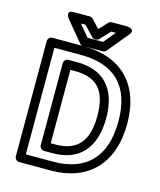

<svg xmlns="http://www.w3.org/2000/svg" viewBox="-126 -936 878 1051"><g transform="rotate(15 312.5 -410.0)"><path d="M108 -25V-629H258C446 -629 551 -534 551 -330C551 -125 445 -25 264 -25ZM58 0C58 11 68 25 83 25H264C471 25 601 -101 601 -330C601 -558 470 -679 258 -679H83C72 -679 58 -669 58 -654ZM199 -69H250C396 -69 482 -159 482 -330C482 -501 395 -585 250 -585H199C184 -585 174 -571 174 -560V-94C174 -79 188 -69 199 -69ZM224 -119V-535H250C369 -535 432 -479 432 -330C432 -179 368 -119 250 -119ZM386 -795H412L357 -729H269L214 -795H240L293 -739C298 -734 305 -731 311 -731H315C322 -731 329 -735 333 -739ZM375 -845C369 -845 362 -842 357 -837L313 -790L269 -837C265 -841 258 -845 251 -845H161C111 -845 142 -804 142 -804L238 -688C243 -682 250 -679 257 -679H369C376 -679 383 -682 388 -688L484 -804C516 -842 465 -845 465 -845Z"/></g></svg>

Font: Falling Sky
Style: Ou
Weight: 400
Designer: Paul D. Hunt
Foundry: Adobe Systems Incorporated
Version: Version 1.02